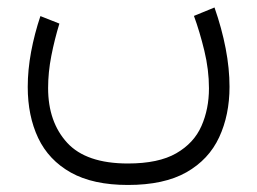

<svg xmlns="http://www.w3.org/2000/svg" viewBox="-20 -289 702 524"><path d="M329.1 157.2Q412.6 157.2 460.9 129.4Q509.3 101.6 529.8 54.9Q550.3 8.3 550.3 -47.9Q550.3 -98.6 537.6 -150.9Q524.9 -203.1 509.3 -245.6L565.4 -268.6Q585.4 -211.4 595.9 -156.7Q606.4 -102.1 606.4 -52.2Q606.4 24.9 578.1 85.7Q549.8 146.5 488.8 181.2Q427.7 215.8 329.1 215.8Q233.9 215.8 173.3 181.9Q112.8 147.9 84.2 87.6Q55.7 27.3 55.7 -51.8Q55.7 -98.1 64.9 -147.7Q74.2 -197.3 90.3 -245.1L142.1 -224.6Q128.9 -181.6 120.1 -136.7Q111.3 -91.8 111.3 -48.8Q111.3 43.9 163.3 100.6Q215.3 157.2 329.1 157.2Z"/></svg>

Font: Vazirmatn FD ExtraLight
Style: Regular
Weight: 200
Designer: Saber Rastikerdar
Foundry: Saber Rastikerdar
Version: Version 33.003